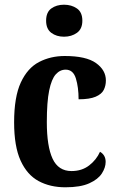

<svg xmlns="http://www.w3.org/2000/svg" viewBox="-20 -786 502 816"><path d="M258 10Q193 10 144 -16.5Q95 -43 67.5 -103.5Q40 -164 40 -266Q40 -374 68.5 -435.5Q97 -497 146 -522.5Q195 -548 255 -548Q346 -548 388 -518Q430 -488 430 -444Q430 -422 421 -404Q412 -386 386.5 -375Q361 -364 314 -364Q314 -415 302.5 -452.5Q291 -490 259 -490Q235 -490 217 -470Q199 -450 189 -401.5Q179 -353 179 -267Q179 -164 203.5 -111.5Q228 -59 284 -59Q328 -59 359 -83Q390 -107 405 -141Q429 -127 429 -98Q429 -74 413 -49Q397 -24 359.5 -7Q322 10 258 10ZM252 -630Q220 -630 198 -646.5Q176 -663 176 -698Q176 -734 198 -750Q220 -766 252 -766Q284 -766 307 -750Q330 -734 330 -698Q330 -663 307 -646.5Q284 -630 252 -630Z"/></svg>

Font: Noto Serif Lao Condensed
Style: Bold
Weight: 700
Width: 3
Designer: Monotype Design Team
Foundry: Monotype Imaging Inc.
Version: Version 2.003; ttfautohint (v1.8.4.7-5d5b)